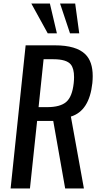

<svg xmlns="http://www.w3.org/2000/svg" viewBox="-20 -1066 558 1086"><path d="M250 -877.4 157.2 -1045.9H262.2L301.8 -877.4ZM376 -877.4 319.8 -1045.9H405.3L428.2 -877.4ZM40 0 125 -809.6H290.5Q411.6 -809.6 462.9 -758.8Q504.4 -717.8 504.4 -635.7Q504.4 -617.2 502.4 -596.2Q485.4 -438.5 380.9 -406.7L454.6 0H348.6L281.2 -381.8H189.9L149.4 0ZM198.2 -460H246.6Q320.8 -460 354.7 -489.5Q388.7 -519 397 -596.2Q398.9 -614.3 398.9 -629.9Q398.9 -677.7 380.9 -700.7Q356.9 -731 281.7 -731H226.6Z"/></svg>

Font: Oswald
Style: Regular
Weight: 400
Designer: Vernon Adams
Foundry: Vernon Adams
Version: 3.0; ttfautohint (v0.94.23-7a4d-dirty) -l 8 -r 50 -G 200 -x 